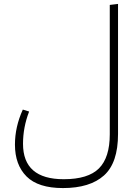

<svg xmlns="http://www.w3.org/2000/svg" viewBox="-20 -764 705 976"><path d="M580 -744V-83Q580 64 508.5 128Q437 192 300 192Q174 192 115 133Q56 74 56 -29Q56 -119 96 -207L128 -197Q97 -117 97 -33Q97 147 304 147Q428 147 483 92Q538 37 538 -81V-739Z"/></svg>

Font: FiraGO ExtraLight
Style: Regular
Weight: 200
Designer: bBox Type
Foundry: bBox Type GmbH
Version: Version 1.001